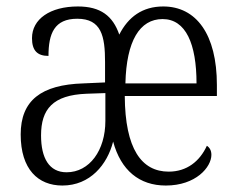

<svg xmlns="http://www.w3.org/2000/svg" viewBox="-20 -564 734 594"><path d="M173 10C259 10 312 -55 330 -126C354 -37 411 10 493 10C586 10 634 -47 634 -85C634 -99 628 -108 620 -113C598 -65 558 -33 502 -33C418 -33 367 -103 366 -267H651V-301C651 -458 587 -544 485 -544C421 -544 377 -512 349 -457C329 -515 291 -544 221 -544C135 -544 79 -505 79 -446C79 -408 95 -391 130 -391C130 -460 148 -506 219 -506C294 -506 305 -452 305 -372V-309L238 -306C107 -302 44 -253 44 -148C44 -40 98 10 173 10ZM588 -306H368C371 -437 412 -505 483 -505C555 -505 588 -428 588 -306ZM186 -31C132 -31 107 -75 107 -145C107 -226 143 -270 248 -274L306 -276V-190C306 -99 257 -31 186 -31Z"/></svg>

Font: Noto Serif Georgian Condensed Light
Style: Regular
Weight: 300
Width: 3
Designer: Monotype Design Team, Akaki Razmadze
Foundry: Google LLC
Version: Version 2.003